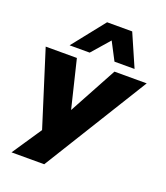

<svg xmlns="http://www.w3.org/2000/svg" viewBox="-169 -891 1024 1186"><g transform="rotate(20 343.5 -298.5)"><path d="M48 180 192 -34 195 39 23 -506H228L305 -189H303L475 -506H687L263 180ZM159 -564 328 -777H493L586 -564H454L393 -681L291 -564Z"/></g></svg>

Font: Nunito Sans 7pt SemiExpanded Black
Style: Italic
Weight: 900
Width: 6
Italic angle: -9°
Designer: Vernon Adams
Foundry: Vernon Adams
Version: Version 3.101;gftools[0.9.27]